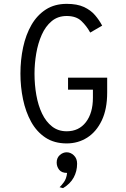

<svg xmlns="http://www.w3.org/2000/svg" viewBox="-20 -732 656 996"><path d="M326 12Q261.5 12 215.8 -18.2Q170 -48.5 141.5 -100.2Q113 -152 99.5 -216.8Q86 -281.5 86 -350Q86 -421.5 100 -486.8Q114 -552 143.2 -602.8Q172.5 -653.5 218 -682.8Q263.5 -712 326 -712Q380 -712 415.2 -695.8Q450.5 -679.5 472.8 -653.5Q495 -627.5 510 -599L448 -563Q429.5 -597 402.2 -623Q375 -649 326 -649Q280 -649 248 -622.2Q216 -595.5 196.5 -551.5Q177 -507.5 168 -454.8Q159 -402 159 -350Q159 -292.5 168.5 -238.8Q178 -185 198.2 -142.8Q218.5 -100.5 250.2 -75.8Q282 -51 326 -51Q389 -51 425.5 -98.2Q462 -145.5 462 -225V-267H333V-329H536V-252Q536 -166 508 -107.2Q480 -48.5 432.5 -18.2Q385 12 326 12ZM307 244 289 239Q296 233.5 310.5 214.2Q325 195 328 165Q299.5 165 286.8 148.5Q274 132 274 111Q274 87 290.2 72.5Q306.5 58 326 58Q346.5 58 363.2 74Q380 90 380 117Q380 156.5 362.2 189Q344.5 221.5 307 244Z"/></svg>

Font: Overpass Mono Light Light
Style: Regular
Weight: 300
Monospace: yes
Version: Version 4.000